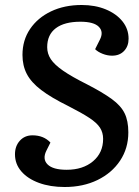

<svg xmlns="http://www.w3.org/2000/svg" viewBox="-20 -735 558 769"><path d="M494 -205Q494 -141 461 -91.5Q428 -42 370.5 -14Q313 14 239 14Q181 14 136 -2.5Q91 -19 65.5 -48.5Q40 -78 40 -117Q40 -150 59.5 -171.5Q79 -193 110 -193Q155 -193 182 -164L166 -132Q149 -98 170.5 -76.5Q192 -55 247 -55Q312 -55 352.5 -89Q393 -123 393 -179Q393 -204 380.5 -223.5Q368 -243 337.5 -263Q307 -283 254 -310Q185 -344 145 -374.5Q105 -405 87.5 -438.5Q70 -472 70 -515Q70 -574 100.5 -619Q131 -664 184.5 -689.5Q238 -715 307 -715Q361 -715 403.5 -697.5Q446 -680 470.5 -649.5Q495 -619 495 -580Q495 -550 477 -531Q459 -512 429 -512Q410 -512 391 -519.5Q372 -527 361 -538L380 -576Q396 -607 376 -627.5Q356 -648 302 -648Q238 -648 203.5 -622Q169 -596 169 -546Q169 -520 183.5 -498Q198 -476 232.5 -452Q267 -428 329 -397Q391 -365 427.5 -338.5Q464 -312 479 -281.5Q494 -251 494 -205Z"/></svg>

Font: Literata 12pt Medium
Style: Italic
Weight: 500
Italic angle: -2°
Designer: Latin by Veronika Burian and Jose Scaglione. Greek by Irene Vlachou. Cyrillic by Vera Evstafieva
Foundry: TypeTogether
Version: Version 3.002